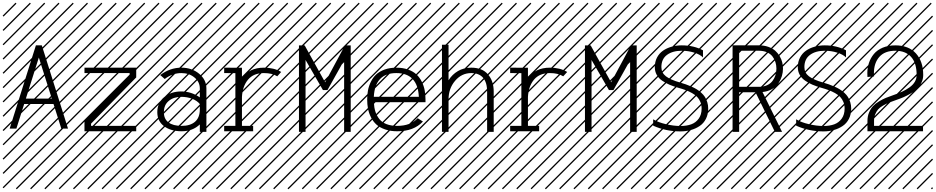

<svg xmlns="http://www.w3.org/2000/svg" viewBox="-23 -978 6940 1424"><path d="M168.9 -246.6H361.3L265.1 -551.3ZM156.2 -206.5 98.6 -24.4H48.8L243.2 -641.6H287.1L481.4 -24.4H431.6L374 -206.5ZM526.9 410.6 533.7 417.5 525.4 425.8 518.6 418.9ZM526.9 304.7 533.7 311.5 419.4 425.8 412.6 418.9ZM526.9 198.7 533.7 205.6 313.5 425.8 306.6 418.9ZM526.9 92.3 533.7 99.1 207.5 425.8 200.7 418.9ZM526.9 -13.2 533.7 -6.3 101.6 425.8 94.7 418.9ZM526.9 -119.1 533.7 -112.3 3.4 418 -3.4 411.1ZM526.9 -225.6 533.7 -218.8 3.4 311.5 -3.4 304.7ZM526.9 -331.5 533.7 -324.7 3.4 205.6 -3.4 198.7ZM526.9 -438 533.7 -431.2 3.4 99.1 -3.4 92.3ZM526.9 -543.5 533.7 -536.6 3.4 -6.3 -3.4 -13.2ZM526.9 -649.4 533.7 -642.6 3.4 -112.3 -3.4 -119.1ZM526.9 -755.9 533.7 -749 3.4 -218.8 -3.4 -225.6ZM526.9 -861.8 533.7 -855 3.4 -324.7 -3.4 -331.5ZM516.6 -958 523.4 -951.2 3.4 -431.2 -3.4 -438ZM411.1 -958 418 -951.2 3.4 -536.6 -3.4 -543.5ZM305.2 -958 312 -951.2 3.4 -642.6 -3.4 -649.4ZM198.7 -958 205.6 -951.2 3.4 -749 -3.4 -755.9ZM92.3 -958 99.1 -951.2 3.4 -855 -3.4 -861.8Z M987.3 -44.4V-4.4H603.5V-76.7L938.5 -419.4V-436H603.5V-476.1H987.3V-403.8L652.3 -61V-44.4ZM1057.1 410.6 1064 417.5 1055.7 425.8 1048.8 418.9ZM1057.1 304.7 1064 311.5 949.7 425.8 942.9 418.9ZM1057.1 198.7 1064 205.6 843.8 425.8 836.9 418.9ZM1057.1 92.3 1064 99.1 737.8 425.8 731 418.9ZM1057.1 -13.2 1064 -6.3 631.8 425.8 625 418.9ZM1057.1 -119.1 1064 -112.3 533.7 418 526.9 411.1ZM1057.1 -225.6 1064 -218.8 533.7 311.5 526.9 304.7ZM1057.1 -331.5 1064 -324.7 533.7 205.6 526.9 198.7ZM1057.1 -438 1064 -431.2 533.7 99.1 526.9 92.3ZM1057.1 -543.5 1064 -536.6 533.7 -6.3 526.9 -13.2ZM1057.1 -649.4 1064 -642.6 533.7 -112.3 526.9 -119.1ZM1057.1 -755.9 1064 -749 533.7 -218.8 526.9 -225.6ZM1057.1 -861.8 1064 -855 533.7 -324.7 526.9 -331.5ZM1046.9 -958 1053.7 -951.2 533.7 -431.2 526.9 -438ZM941.4 -958 948.2 -951.2 533.7 -536.6 526.9 -543.5ZM835.4 -958 842.3 -951.2 533.7 -642.6 526.9 -649.4ZM729 -958 735.8 -951.2 533.7 -749 526.9 -755.9ZM622.6 -958 629.4 -951.2 533.7 -855 526.9 -861.8Z M1507.8 -321.8V0H1459V-55.2Q1405.8 -4.4 1324.7 -4.4Q1244.1 -4.4 1193.8 -42Q1143.6 -79.6 1143.6 -145.5Q1143.6 -215.3 1194.6 -257.6Q1245.6 -299.8 1321.8 -299.8Q1395 -299.8 1459 -255.9V-321.8Q1459 -370.6 1419.2 -403.3Q1379.4 -436 1322.3 -436Q1256.8 -436 1198.7 -392.1L1165.5 -421.4Q1237.8 -476.1 1322.3 -476.1Q1399.4 -476.1 1453.6 -431.4Q1507.8 -386.7 1507.8 -321.8ZM1324.7 -44.4Q1388.2 -44.4 1423.6 -75.2Q1459 -106 1459 -167V-206.5Q1438 -231.9 1401.1 -245.8Q1364.3 -259.8 1321.8 -259.8Q1265.1 -259.8 1228.8 -229.7Q1192.4 -199.7 1192.4 -145.5Q1192.4 -95.7 1226.6 -70.1Q1260.7 -44.4 1324.7 -44.4ZM1587.4 410.6 1594.2 417.5 1585.9 425.8 1579.1 418.9ZM1587.4 304.7 1594.2 311.5 1480 425.8 1473.1 418.9ZM1587.4 198.7 1594.2 205.6 1374 425.8 1367.2 418.9ZM1587.4 92.3 1594.2 99.1 1268.1 425.8 1261.2 418.9ZM1587.4 -13.2 1594.2 -6.3 1162.1 425.8 1155.3 418.9ZM1587.4 -119.1 1594.2 -112.3 1064 418 1057.1 411.1ZM1587.4 -225.6 1594.2 -218.8 1064 311.5 1057.1 304.7ZM1587.4 -331.5 1594.2 -324.7 1064 205.6 1057.1 198.7ZM1587.4 -438 1594.2 -431.2 1064 99.1 1057.1 92.3ZM1587.4 -543.5 1594.2 -536.6 1064 -6.3 1057.1 -13.2ZM1587.4 -649.4 1594.2 -642.6 1064 -112.3 1057.1 -119.1ZM1587.4 -755.9 1594.2 -749 1064 -218.8 1057.1 -225.6ZM1587.4 -861.8 1594.2 -855 1064 -324.7 1057.1 -331.5ZM1577.1 -958 1584 -951.2 1064 -431.2 1057.1 -438ZM1471.7 -958 1478.5 -951.2 1064 -536.6 1057.1 -543.5ZM1365.7 -958 1372.6 -951.2 1064 -642.6 1057.1 -649.4ZM1259.3 -958 1266.1 -951.2 1064 -749 1057.1 -755.9ZM1152.8 -958 1159.7 -951.2 1064 -855 1057.1 -861.8Z M1639.6 -4.4V-44.4H1722.7V-435.5L1639.6 -436V-476.1L1747.1 -475.6H1771.5Q1771.5 -475.6 1771.5 -396.5Q1823.7 -476.1 1934.6 -476.1Q2009.8 -476.1 2062.5 -444.3L2033.2 -412.1Q1995.1 -436 1934.6 -436Q1857.4 -436 1816.7 -387.5Q1775.9 -338.9 1771.5 -258.8V-44.4H1854.5V-4.4ZM2117.7 410.6 2124.5 417.5 2116.2 425.8 2109.4 418.9ZM2117.7 304.7 2124.5 311.5 2010.3 425.8 2003.4 418.9ZM2117.7 198.7 2124.5 205.6 1904.3 425.8 1897.5 418.9ZM2117.7 92.3 2124.5 99.1 1798.3 425.8 1791.5 418.9ZM2117.7 -13.2 2124.5 -6.3 1692.4 425.8 1685.5 418.9ZM2117.7 -119.1 2124.5 -112.3 1594.2 418 1587.4 411.1ZM2117.7 -225.6 2124.5 -218.8 1594.2 311.5 1587.4 304.7ZM2117.7 -331.5 2124.5 -324.7 1594.2 205.6 1587.4 198.7ZM2117.7 -438 2124.5 -431.2 1594.2 99.1 1587.4 92.3ZM2117.7 -543.5 2124.5 -536.6 1594.2 -6.3 1587.4 -13.2ZM2117.7 -649.4 2124.5 -642.6 1594.2 -112.3 1587.4 -119.1ZM2117.7 -755.9 2124.5 -749 1594.2 -218.8 1587.4 -225.6ZM2117.7 -861.8 2124.5 -855 1594.2 -324.7 1587.4 -331.5ZM2107.4 -958 2114.3 -951.2 1594.2 -431.2 1587.4 -438ZM2002 -958 2008.8 -951.2 1594.2 -536.6 1587.4 -543.5ZM1896 -958 1902.8 -951.2 1594.2 -642.6 1587.4 -649.4ZM1789.6 -958 1796.4 -951.2 1594.2 -749 1587.4 -755.9ZM1683.1 -958 1689.9 -951.2 1594.2 -855 1587.4 -861.8Z M2578.1 0H2529.3V-530.8L2405.8 -310.1H2372.1L2243.2 -533.2V0H2194.3V-641.1H2236.8L2388.2 -367.7L2535.2 -641.1H2578.1ZM2647.9 410.6 2654.8 417.5 2646.5 425.8 2639.6 418.9ZM2647.9 304.7 2654.8 311.5 2540.5 425.8 2533.7 418.9ZM2647.9 198.7 2654.8 205.6 2434.6 425.8 2427.7 418.9ZM2647.9 92.3 2654.8 99.1 2328.6 425.8 2321.8 418.9ZM2647.9 -13.2 2654.8 -6.3 2222.7 425.8 2215.8 418.9ZM2647.9 -119.1 2654.8 -112.3 2124.5 418 2117.7 411.1ZM2647.9 -225.6 2654.8 -218.8 2124.5 311.5 2117.7 304.7ZM2647.9 -331.5 2654.8 -324.7 2124.5 205.6 2117.7 198.7ZM2647.9 -438 2654.8 -431.2 2124.5 99.1 2117.7 92.3ZM2647.9 -543.5 2654.8 -536.6 2124.5 -6.3 2117.7 -13.2ZM2647.9 -649.4 2654.8 -642.6 2124.5 -112.3 2117.7 -119.1ZM2647.9 -755.9 2654.8 -749 2124.5 -218.8 2117.7 -225.6ZM2647.9 -861.8 2654.8 -855 2124.5 -324.7 2117.7 -331.5ZM2637.7 -958 2644.5 -951.2 2124.5 -431.2 2117.7 -438ZM2532.2 -958 2539.1 -951.2 2124.5 -536.6 2117.7 -543.5ZM2426.3 -958 2433.1 -951.2 2124.5 -642.6 2117.7 -649.4ZM2319.8 -958 2326.7 -951.2 2124.5 -749 2117.7 -755.9ZM2213.4 -958 2220.2 -951.2 2124.5 -855 2117.7 -861.8Z M2749.5 -260.3H3083.5Q3074.2 -436 2916.5 -436Q2758.8 -436 2749.5 -260.3ZM2749.5 -220.2Q2751.5 -180.7 2761.2 -150.1Q2771 -119.6 2790.5 -95Q2810.1 -70.3 2843.5 -57.4Q2877 -44.4 2923.3 -44.4Q3021.5 -44.4 3074.7 -101.1L3113.8 -76.7Q3046.4 -4.4 2923.3 -4.4Q2872.6 -4.4 2832.8 -18.3Q2793 -32.2 2768.6 -54.4Q2744.1 -76.7 2728.3 -108.2Q2712.4 -139.6 2706.3 -171.9Q2700.2 -204.1 2700.2 -240.2Q2700.2 -276.4 2706.3 -308.6Q2712.4 -340.8 2727.8 -372.1Q2743.2 -403.3 2767.1 -425.8Q2791 -448.2 2829.3 -462.2Q2867.7 -476.1 2916.5 -476.1Q2965.3 -476.1 3003.7 -462.2Q3042 -448.2 3065.9 -425.8Q3089.8 -403.3 3105.2 -372.1Q3120.6 -340.8 3126.7 -308.6Q3132.8 -276.4 3132.8 -240.2V-220.2ZM3178.2 410.6 3185.1 417.5 3176.8 425.8 3169.9 418.9ZM3178.2 304.7 3185.1 311.5 3070.8 425.8 3064 418.9ZM3178.2 198.7 3185.1 205.6 2964.8 425.8 2958 418.9ZM3178.2 92.3 3185.1 99.1 2858.9 425.8 2852.1 418.9ZM3178.2 -13.2 3185.1 -6.3 2752.9 425.8 2746.1 418.9ZM3178.2 -119.1 3185.1 -112.3 2654.8 418 2647.9 411.1ZM3178.2 -225.6 3185.1 -218.8 2654.8 311.5 2647.9 304.7ZM3178.2 -331.5 3185.1 -324.7 2654.8 205.6 2647.9 198.7ZM3178.2 -438 3185.1 -431.2 2654.8 99.1 2647.9 92.3ZM3178.2 -543.5 3185.1 -536.6 2654.8 -6.3 2647.9 -13.2ZM3178.2 -649.4 3185.1 -642.6 2654.8 -112.3 2647.9 -119.1ZM3178.2 -755.9 3185.1 -749 2654.8 -218.8 2647.9 -225.6ZM3178.2 -861.8 3185.1 -855 2654.8 -324.7 2647.9 -331.5ZM3168 -958 3174.8 -951.2 2654.8 -431.2 2647.9 -438ZM3062.5 -958 3069.3 -951.2 2654.8 -536.6 2647.9 -543.5ZM2956.5 -958 2963.4 -951.2 2654.8 -642.6 2647.9 -649.4ZM2850.1 -958 2856.9 -951.2 2654.8 -749 2647.9 -755.9ZM2743.7 -958 2750.5 -951.2 2654.8 -855 2647.9 -861.8Z M3254.9 -646H3303.7V-382.8Q3330.6 -425.8 3373.3 -450.9Q3416 -476.1 3472.2 -476.1Q3553.2 -476.1 3595.9 -426.8Q3638.7 -377.4 3638.7 -298.3V0H3589.8V-298.3Q3589.8 -366.7 3559.6 -401.4Q3529.3 -436 3472.2 -436Q3400.9 -436 3352.3 -378.7Q3303.7 -321.3 3303.7 -240.2V0H3254.9ZM3708.5 410.6 3715.3 417.5 3707 425.8 3700.2 418.9ZM3708.5 304.7 3715.3 311.5 3601.1 425.8 3594.2 418.9ZM3708.5 198.7 3715.3 205.6 3495.1 425.8 3488.3 418.9ZM3708.5 92.3 3715.3 99.1 3389.2 425.8 3382.3 418.9ZM3708.5 -13.2 3715.3 -6.3 3283.2 425.8 3276.4 418.9ZM3708.5 -119.1 3715.3 -112.3 3185.1 418 3178.2 411.1ZM3708.5 -225.6 3715.3 -218.8 3185.1 311.5 3178.2 304.7ZM3708.5 -331.5 3715.3 -324.7 3185.1 205.6 3178.2 198.7ZM3708.5 -438 3715.3 -431.2 3185.1 99.1 3178.2 92.3ZM3708.5 -543.5 3715.3 -536.6 3185.1 -6.3 3178.2 -13.2ZM3708.5 -649.4 3715.3 -642.6 3185.1 -112.3 3178.2 -119.1ZM3708.5 -755.9 3715.3 -749 3185.1 -218.8 3178.2 -225.6ZM3708.5 -861.8 3715.3 -855 3185.1 -324.7 3178.2 -331.5ZM3698.2 -958 3705.1 -951.2 3185.1 -431.2 3178.2 -438ZM3592.8 -958 3599.6 -951.2 3185.1 -536.6 3178.2 -543.5ZM3486.8 -958 3493.7 -951.2 3185.1 -642.6 3178.2 -649.4ZM3380.4 -958 3387.2 -951.2 3185.1 -749 3178.2 -755.9ZM3273.9 -958 3280.8 -951.2 3185.1 -855 3178.2 -861.8Z M3760.7 -4.4V-44.4H3843.8V-435.5L3760.7 -436V-476.1L3868.2 -475.6H3892.6Q3892.6 -475.6 3892.6 -396.5Q3944.8 -476.1 4055.7 -476.1Q4130.9 -476.1 4183.6 -444.3L4154.3 -412.1Q4116.2 -436 4055.7 -436Q3978.5 -436 3937.7 -387.5Q3897 -338.9 3892.6 -258.8V-44.4H3975.6V-4.4ZM4238.8 410.6 4245.6 417.5 4237.3 425.8 4230.5 418.9ZM4238.8 304.7 4245.6 311.5 4131.3 425.8 4124.5 418.9ZM4238.8 198.7 4245.6 205.6 4025.4 425.8 4018.6 418.9ZM4238.8 92.3 4245.6 99.1 3919.4 425.8 3912.6 418.9ZM4238.8 -13.2 4245.6 -6.3 3813.5 425.8 3806.6 418.9ZM4238.8 -119.1 4245.6 -112.3 3715.3 418 3708.5 411.1ZM4238.8 -225.6 4245.6 -218.8 3715.3 311.5 3708.5 304.7ZM4238.8 -331.5 4245.6 -324.7 3715.3 205.6 3708.5 198.7ZM4238.8 -438 4245.6 -431.2 3715.3 99.1 3708.5 92.3ZM4238.8 -543.5 4245.6 -536.6 3715.3 -6.3 3708.5 -13.2ZM4238.8 -649.4 4245.6 -642.6 3715.3 -112.3 3708.5 -119.1ZM4238.8 -755.9 4245.6 -749 3715.3 -218.8 3708.5 -225.6ZM4238.8 -861.8 4245.6 -855 3715.3 -324.7 3708.5 -331.5ZM4228.5 -958 4235.4 -951.2 3715.3 -431.2 3708.5 -438ZM4123 -958 4129.9 -951.2 3715.3 -536.6 3708.5 -543.5ZM4017.1 -958 4023.9 -951.2 3715.3 -642.6 3708.5 -649.4ZM3910.6 -958 3917.5 -951.2 3715.3 -749 3708.5 -755.9ZM3804.2 -958 3811 -951.2 3715.3 -855 3708.5 -861.8Z M4699.2 0H4650.4V-530.8L4526.9 -310.1H4493.2L4364.3 -533.2V0H4315.4V-641.1H4357.9L4509.3 -367.7L4656.2 -641.1H4699.2ZM4769 410.6 4775.9 417.5 4767.6 425.8 4760.7 418.9ZM4769 304.7 4775.9 311.5 4661.6 425.8 4654.8 418.9ZM4769 198.7 4775.9 205.6 4555.7 425.8 4548.8 418.9ZM4769 92.3 4775.9 99.1 4449.7 425.8 4442.9 418.9ZM4769 -13.2 4775.9 -6.3 4343.8 425.8 4336.9 418.9ZM4769 -119.1 4775.9 -112.3 4245.6 418 4238.8 411.1ZM4769 -225.6 4775.9 -218.8 4245.6 311.5 4238.8 304.7ZM4769 -331.5 4775.9 -324.7 4245.6 205.6 4238.8 198.7ZM4769 -438 4775.9 -431.2 4245.6 99.1 4238.8 92.3ZM4769 -543.5 4775.9 -536.6 4245.6 -6.3 4238.8 -13.2ZM4769 -649.4 4775.9 -642.6 4245.6 -112.3 4238.8 -119.1ZM4769 -755.9 4775.9 -749 4245.6 -218.8 4238.8 -225.6ZM4769 -861.8 4775.9 -855 4245.6 -324.7 4238.8 -331.5ZM4758.8 -958 4765.6 -951.2 4245.6 -431.2 4238.8 -438ZM4653.3 -958 4660.2 -951.2 4245.6 -536.6 4238.8 -543.5ZM4547.4 -958 4554.2 -951.2 4245.6 -642.6 4238.8 -649.4ZM4440.9 -958 4447.8 -951.2 4245.6 -749 4238.8 -755.9ZM4334.5 -958 4341.3 -951.2 4245.6 -855 4238.8 -861.8Z M4821.3 -93.3Q4858.4 -70.3 4916.5 -56.9Q4974.6 -43.5 5023.4 -43.5Q5069.3 -43.5 5103.5 -55.9Q5137.7 -68.4 5159.2 -98.1Q5180.7 -127.9 5180.7 -172.9Q5180.7 -199.7 5171.6 -221.7Q5162.6 -243.7 5147.9 -259Q5133.3 -274.4 5109.6 -287.6Q5085.9 -300.8 5062.3 -309.6Q5038.6 -318.4 5005.9 -327.6Q4970.2 -337.9 4942.6 -349.6Q4915 -361.3 4888.7 -379.2Q4862.3 -397 4847.9 -422.6Q4833.5 -448.2 4833.5 -480.5Q4833.5 -519.5 4849.6 -550.8Q4865.7 -582 4893.6 -601.6Q4921.4 -621.1 4957.3 -631.3Q4993.2 -641.6 5033.7 -641.6Q5122.1 -641.6 5190.9 -605V-552.2Q5168 -574.7 5124.5 -588.1Q5081.1 -601.6 5033.7 -601.6Q4965.3 -601.6 4923.8 -570.8Q4882.3 -540 4882.3 -480.5Q4882.3 -438 4916 -412.1Q4949.7 -386.2 5021.5 -365.7Q5044.4 -358.9 5063.2 -352.5Q5082 -346.2 5104.2 -336.4Q5126.5 -326.7 5143.6 -316.2Q5160.6 -305.7 5177.5 -290.8Q5194.3 -275.9 5205.1 -259Q5215.8 -242.2 5222.7 -220Q5229.5 -197.8 5229.5 -172.9Q5229.5 -129.4 5212.4 -96.2Q5195.3 -63 5165.8 -43.2Q5136.2 -23.4 5100.1 -13.4Q5064 -3.4 5023.4 -3.4Q4915.5 -3.4 4821.3 -45.9ZM5299.3 410.6 5306.2 417.5 5297.9 425.8 5291 418.9ZM5299.3 304.7 5306.2 311.5 5191.9 425.8 5185.1 418.9ZM5299.3 198.7 5306.2 205.6 5085.9 425.8 5079.1 418.9ZM5299.3 92.3 5306.2 99.1 4980 425.8 4973.1 418.9ZM5299.3 -13.2 5306.2 -6.3 4874 425.8 4867.2 418.9ZM5299.3 -119.1 5306.2 -112.3 4775.9 418 4769 411.1ZM5299.3 -225.6 5306.2 -218.8 4775.9 311.5 4769 304.7ZM5299.3 -331.5 5306.2 -324.7 4775.9 205.6 4769 198.7ZM5299.3 -438 5306.2 -431.2 4775.9 99.1 4769 92.3ZM5299.3 -543.5 5306.2 -536.6 4775.9 -6.3 4769 -13.2ZM5299.3 -649.4 5306.2 -642.6 4775.9 -112.3 4769 -119.1ZM5299.3 -755.9 5306.2 -749 4775.9 -218.8 4769 -225.6ZM5299.3 -861.8 5306.2 -855 4775.9 -324.7 4769 -331.5ZM5289.1 -958 5295.9 -951.2 4775.9 -431.2 4769 -438ZM5183.6 -958 5190.4 -951.2 4775.9 -536.6 4769 -543.5ZM5077.6 -958 5084.5 -951.2 4775.9 -642.6 4769 -649.4ZM4971.2 -958 4978 -951.2 4775.9 -749 4769 -755.9ZM4864.7 -958 4871.6 -951.2 4775.9 -855 4769 -861.8Z M5459 -334H5606Q5639.6 -334 5665.3 -345.7Q5690.9 -357.4 5705.8 -377Q5720.7 -396.5 5728 -419.9Q5735.4 -443.4 5735.4 -469.2Q5735.4 -494.6 5728 -517.6Q5720.7 -540.5 5705.8 -559.8Q5690.9 -579.1 5665 -590.3Q5639.2 -601.6 5606 -601.6H5459ZM5459 -293.9V0H5410.2V-641.6H5606Q5644 -641.6 5675.3 -630.6Q5706.5 -619.6 5726.3 -602.1Q5746.1 -584.5 5759.5 -561.5Q5772.9 -538.6 5778.6 -515.4Q5784.2 -492.2 5784.2 -469.2Q5784.2 -441.4 5776.1 -414.3Q5768.1 -387.2 5751.2 -361.3Q5734.4 -335.4 5703.6 -317.6Q5672.9 -299.8 5632.3 -295.4L5777.3 0H5724.1L5580.1 -293.9ZM5829.6 410.6 5836.4 417.5 5828.1 425.8 5821.3 418.9ZM5829.6 304.7 5836.4 311.5 5722.2 425.8 5715.3 418.9ZM5829.6 198.7 5836.4 205.6 5616.2 425.8 5609.4 418.9ZM5829.6 92.3 5836.4 99.1 5510.3 425.8 5503.4 418.9ZM5829.6 -13.2 5836.4 -6.3 5404.3 425.8 5397.5 418.9ZM5829.6 -119.1 5836.4 -112.3 5306.2 418 5299.3 411.1ZM5829.6 -225.6 5836.4 -218.8 5306.2 311.5 5299.3 304.7ZM5829.6 -331.5 5836.4 -324.7 5306.2 205.6 5299.3 198.7ZM5829.6 -438 5836.4 -431.2 5306.2 99.1 5299.3 92.3ZM5829.6 -543.5 5836.4 -536.6 5306.2 -6.3 5299.3 -13.2ZM5829.6 -649.4 5836.4 -642.6 5306.2 -112.3 5299.3 -119.1ZM5829.6 -755.9 5836.4 -749 5306.2 -218.8 5299.3 -225.6ZM5829.6 -861.8 5836.4 -855 5306.2 -324.7 5299.3 -331.5ZM5819.3 -958 5826.2 -951.2 5306.2 -431.2 5299.3 -438ZM5713.9 -958 5720.7 -951.2 5306.2 -536.6 5299.3 -543.5ZM5607.9 -958 5614.7 -951.2 5306.2 -642.6 5299.3 -649.4ZM5501.5 -958 5508.3 -951.2 5306.2 -749 5299.3 -755.9ZM5395 -958 5401.9 -951.2 5306.2 -855 5299.3 -861.8Z M5881.8 -93.3Q5918.9 -70.3 5977.1 -56.9Q6035.2 -43.5 6084 -43.5Q6129.9 -43.5 6164.1 -55.9Q6198.2 -68.4 6219.7 -98.1Q6241.2 -127.9 6241.2 -172.9Q6241.2 -199.7 6232.2 -221.7Q6223.1 -243.7 6208.5 -259Q6193.8 -274.4 6170.2 -287.6Q6146.5 -300.8 6122.8 -309.6Q6099.1 -318.4 6066.4 -327.6Q6030.8 -337.9 6003.2 -349.6Q5975.6 -361.3 5949.2 -379.2Q5922.9 -397 5908.4 -422.6Q5894 -448.2 5894 -480.5Q5894 -519.5 5910.2 -550.8Q5926.3 -582 5954.1 -601.6Q5981.9 -621.1 6017.8 -631.3Q6053.7 -641.6 6094.2 -641.6Q6182.6 -641.6 6251.5 -605V-552.2Q6228.5 -574.7 6185.1 -588.1Q6141.6 -601.6 6094.2 -601.6Q6025.9 -601.6 5984.4 -570.8Q5942.9 -540 5942.9 -480.5Q5942.9 -438 5976.6 -412.1Q6010.3 -386.2 6082 -365.7Q6105 -358.9 6123.8 -352.5Q6142.6 -346.2 6164.8 -336.4Q6187 -326.7 6204.1 -316.2Q6221.2 -305.7 6238 -290.8Q6254.9 -275.9 6265.6 -259Q6276.4 -242.2 6283.2 -220Q6290 -197.8 6290 -172.9Q6290 -129.4 6272.9 -96.2Q6255.9 -63 6226.3 -43.2Q6196.8 -23.4 6160.6 -13.4Q6124.5 -3.4 6084 -3.4Q5976.1 -3.4 5881.8 -45.9ZM6359.9 410.6 6366.7 417.5 6358.4 425.8 6351.6 418.9ZM6359.9 304.7 6366.7 311.5 6252.4 425.8 6245.6 418.9ZM6359.9 198.7 6366.7 205.6 6146.5 425.8 6139.6 418.9ZM6359.9 92.3 6366.7 99.1 6040.5 425.8 6033.7 418.9ZM6359.9 -13.2 6366.7 -6.3 5934.6 425.8 5927.7 418.9ZM6359.9 -119.1 6366.7 -112.3 5836.4 418 5829.6 411.1ZM6359.9 -225.6 6366.7 -218.8 5836.4 311.5 5829.6 304.7ZM6359.9 -331.5 6366.7 -324.7 5836.4 205.6 5829.6 198.7ZM6359.9 -438 6366.7 -431.2 5836.4 99.1 5829.6 92.3ZM6359.9 -543.5 6366.7 -536.6 5836.4 -6.3 5829.6 -13.2ZM6359.9 -649.4 6366.7 -642.6 5836.4 -112.3 5829.6 -119.1ZM6359.9 -755.9 6366.7 -749 5836.4 -218.8 5829.6 -225.6ZM6359.9 -861.8 6366.7 -855 5836.4 -324.7 5829.6 -331.5ZM6349.6 -958 6356.4 -951.2 5836.4 -431.2 5829.6 -438ZM6244.1 -958 6251 -951.2 5836.4 -536.6 5829.6 -543.5ZM6138.2 -958 6145 -951.2 5836.4 -642.6 5829.6 -649.4ZM6031.7 -958 6038.6 -951.2 5836.4 -749 5829.6 -755.9ZM5925.3 -958 5932.1 -951.2 5836.4 -855 5829.6 -861.8Z M6822.8 -44.4V-4.4H6410.6V-81.5Q6410.6 -115.7 6422.6 -144Q6434.6 -172.4 6451.7 -190.9Q6468.8 -209.5 6496.6 -226.1Q6524.4 -242.7 6546.1 -251.7Q6567.9 -260.7 6599.6 -271.5Q6638.7 -284.7 6668 -298.3Q6697.3 -312 6722.9 -330.3Q6748.5 -348.6 6762 -371.6Q6775.4 -394.5 6775.4 -421.9Q6775.4 -510.7 6734.1 -556.2Q6692.9 -601.6 6617.2 -601.6Q6538.6 -601.6 6498.5 -555.9Q6458.5 -510.3 6458.5 -435.1Q6458.5 -418.9 6459.5 -411.1L6410.6 -407.2Q6409.7 -417 6409.7 -435.1Q6409.7 -476.1 6421.9 -512.2Q6434.1 -548.3 6458.3 -577.6Q6482.4 -606.9 6523.4 -624.3Q6564.5 -641.6 6617.2 -641.6Q6716.3 -641.6 6770.3 -581.8Q6824.2 -522 6824.2 -421.9Q6824.2 -392.1 6811.5 -365.7Q6798.8 -339.4 6779.8 -320.6Q6760.7 -301.8 6731.7 -284.7Q6702.6 -267.6 6676.8 -256.6Q6650.9 -245.6 6618.2 -234.4Q6587.4 -224.1 6568.1 -216.1Q6548.8 -208 6525.9 -194.8Q6502.9 -181.6 6490 -167Q6477.1 -152.3 6468.3 -130.6Q6459.5 -108.9 6459.5 -81.5V-44.4ZM6890.1 410.6 6897 417.5 6888.7 425.8 6881.8 418.9ZM6890.1 304.7 6897 311.5 6782.7 425.8 6775.9 418.9ZM6890.1 198.7 6897 205.6 6676.8 425.8 6669.9 418.9ZM6890.1 92.3 6897 99.1 6570.8 425.8 6564 418.9ZM6890.1 -13.2 6897 -6.3 6464.8 425.8 6458 418.9ZM6890.1 -119.1 6897 -112.3 6366.7 418 6359.9 411.1ZM6890.1 -225.6 6897 -218.8 6366.7 311.5 6359.9 304.7ZM6890.1 -331.5 6897 -324.7 6366.7 205.6 6359.9 198.7ZM6890.1 -438 6897 -431.2 6366.7 99.1 6359.9 92.3ZM6890.1 -543.5 6897 -536.6 6366.7 -6.3 6359.9 -13.2ZM6890.1 -649.4 6897 -642.6 6366.7 -112.3 6359.9 -119.1ZM6890.1 -755.9 6897 -749 6366.7 -218.8 6359.9 -225.6ZM6890.1 -861.8 6897 -855 6366.7 -324.7 6359.9 -331.5ZM6879.9 -958 6886.7 -951.2 6366.7 -431.2 6359.9 -438ZM6774.4 -958 6781.2 -951.2 6366.7 -536.6 6359.9 -543.5ZM6668.5 -958 6675.3 -951.2 6366.7 -642.6 6359.9 -649.4ZM6562 -958 6568.8 -951.2 6366.7 -749 6359.9 -755.9ZM6455.6 -958 6462.4 -951.2 6366.7 -855 6359.9 -861.8Z"/></svg>

Font: AzarMehrMSRS2
Style: Regular
Weight: 1
Designer: Amin Abedi
Version: Version 1.00